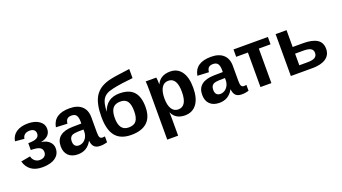

<svg xmlns="http://www.w3.org/2000/svg" viewBox="-68 -1401 4057 2276"><g transform="rotate(-20 1960.0 -262.5)"><path d="M240.7 9.8Q153.3 9.8 99.6 -29.3Q45.9 -68.4 25.9 -140.6L143.6 -162.1Q151.9 -126 178 -104Q204.1 -82 239.7 -82Q278.8 -82 300.5 -101.3Q322.3 -120.6 322.3 -151.9Q322.3 -192.9 289.6 -211.4Q256.8 -230 178.2 -230V-316.4Q251.5 -316.4 283.9 -333.7Q316.4 -351.1 316.4 -388.7Q316.4 -418 297.4 -434.3Q278.3 -450.7 243.2 -450.7Q203.1 -450.7 179.9 -431.6Q156.7 -412.6 153.3 -380.4L37.6 -391.1Q49.8 -462.9 106.2 -500.5Q162.6 -538.1 251.5 -538.1Q339.4 -538.1 393.3 -500.2Q447.3 -462.4 447.3 -400.9Q447.3 -302.7 326.2 -276.9V-275.9Q388.7 -269 426 -234.1Q463.4 -199.2 463.4 -148.4Q463.4 -74.7 404.5 -32.5Q345.7 9.8 240.7 9.8Z M689 9.8Q612.3 9.8 569.3 -32Q526.4 -73.7 526.4 -149.4Q526.4 -231.4 579.8 -273.9Q633.3 -316.4 734.9 -318.4L848.6 -320.3V-347.2Q848.6 -398.9 830.6 -424.1Q812.5 -449.2 771.5 -449.2Q733.4 -449.2 715.6 -431.9Q697.8 -414.6 693.4 -374.5L550.3 -381.3Q577.1 -538.1 777.3 -538.1Q877.4 -538.1 931.6 -488.8Q985.8 -439.5 985.8 -348.6V-156.2Q985.8 -111.8 995.8 -95Q1005.9 -78.1 1029.3 -78.1Q1044.9 -78.1 1059.6 -81.1V-6.8Q1034.2 -0.5 1016.1 2.7Q998 5.9 971.7 5.9Q919.9 5.9 895.3 -19.5Q870.6 -44.9 865.7 -94.2H862.8Q805.2 9.8 689 9.8ZM848.6 -244.6 778.3 -243.7Q730 -241.2 710.4 -233.4Q690.4 -224.6 679.9 -207Q669.4 -189.5 669.4 -160.2Q669.4 -122.6 686.8 -104.2Q704.1 -85.9 732.9 -85.9Q765.1 -85.9 792 -103.5Q818.4 -121.1 833.5 -152.1Q848.6 -183.1 848.6 -217.8Z M1393.6 -501.5Q1516.1 -501.5 1573.7 -437.7Q1631.3 -374 1631.3 -246.1Q1631.3 -116.7 1562.5 -53.5Q1493.7 9.8 1362.8 9.8Q1227.5 9.8 1163.3 -69.1Q1099.1 -147.9 1099.1 -310.5Q1099.1 -393.6 1111.8 -456.5Q1124.5 -519.5 1151.4 -564.9Q1178.7 -609.9 1221.7 -640.4Q1264.6 -670.9 1329.6 -689.5Q1395 -708 1603.5 -733.4V-618.7Q1534.2 -611.8 1466.6 -602.5Q1398.9 -593.3 1344.7 -580.8Q1290.5 -568.4 1262.2 -551.8Q1219.2 -526.4 1200.7 -479.5Q1182.1 -432.6 1179.7 -348.1Q1230.5 -501.5 1393.6 -501.5ZM1487.8 -244.6Q1487.8 -328.6 1460.4 -367.9Q1433.1 -407.2 1371.1 -407.2Q1305.7 -407.2 1274.7 -367.9Q1243.7 -328.6 1243.7 -244.6Q1243.7 -84 1362.8 -84Q1430.2 -84 1459 -123Q1487.8 -162.1 1487.8 -244.6Z M2240.7 -266.6Q2240.7 -134.3 2187.7 -62.3Q2134.8 9.8 2038.1 9.8Q1923.3 9.8 1877.9 -84H1875Q1877.9 -69.3 1877.9 4.9V207.5H1740.7V-406.7Q1740.7 -444.3 1739.7 -474.6Q1738.8 -504.9 1736.8 -528.3H1870.1Q1872.6 -519.5 1874.3 -493.7Q1876 -467.8 1876 -442.4H1877.9Q1923.8 -539.6 2046.9 -539.6Q2139.2 -539.6 2189.9 -468.5Q2240.7 -397.5 2240.7 -266.6ZM2097.7 -266.6Q2097.7 -444.3 1988.8 -444.3Q1934.1 -444.3 1905 -396.5Q1876 -348.6 1876 -262.7Q1876 -177.2 1905 -130.6Q1934.1 -84 1987.8 -84Q2097.7 -84 2097.7 -266.6Z M2473.6 9.8Q2397 9.8 2354 -32Q2311 -73.7 2311 -149.4Q2311 -231.4 2364.5 -273.9Q2418 -316.4 2519.5 -318.4L2633.3 -320.3V-347.2Q2633.3 -398.9 2615.2 -424.1Q2597.2 -449.2 2556.2 -449.2Q2518.1 -449.2 2500.2 -431.9Q2482.4 -414.6 2478 -374.5L2335 -381.3Q2361.8 -538.1 2562 -538.1Q2662.1 -538.1 2716.3 -488.8Q2770.5 -439.5 2770.5 -348.6V-156.2Q2770.5 -111.8 2780.5 -95Q2790.5 -78.1 2814 -78.1Q2829.6 -78.1 2844.2 -81.1V-6.8Q2818.8 -0.5 2800.8 2.7Q2782.7 5.9 2756.3 5.9Q2704.6 5.9 2679.9 -19.5Q2655.3 -44.9 2650.4 -94.2H2647.5Q2589.8 9.8 2473.6 9.8ZM2633.3 -244.6 2563 -243.7Q2514.6 -241.2 2495.1 -233.4Q2475.1 -224.6 2464.6 -207Q2454.1 -189.5 2454.1 -160.2Q2454.1 -122.6 2471.4 -104.2Q2488.8 -85.9 2517.6 -85.9Q2549.8 -85.9 2576.7 -103.5Q2603 -121.1 2618.2 -152.1Q2633.3 -183.1 2633.3 -217.8Z M3129.9 -435.5V0H2992.2V-435.5H2844.2V-528.3H3277.8V-435.5Z M3646 -315.9Q3760.7 -315.9 3819.8 -278.3Q3878.9 -240.7 3878.9 -160.6Q3878.9 -83 3818.6 -41.5Q3758.3 0 3646.5 0H3375.5V-528.3H3513.2V-315.9ZM3513.2 -85.4H3616.7Q3680.2 -85.4 3709.5 -103.3Q3738.8 -121.1 3738.8 -160.6Q3738.8 -197.8 3710.4 -214.8Q3682.1 -231.9 3617.2 -231.9H3513.2Z"/></g></svg>

Font: Arimo
Style: Bold
Weight: 700
Designer: Steve Matteson
Foundry: Monotype Imaging Inc.
Version: Version 1.33